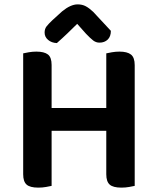

<svg xmlns="http://www.w3.org/2000/svg" viewBox="-20 -851 699 878"><path d="M216 -1Q207 1 190.5 4Q174 7 155 7Q117 7 101.5 -7Q86 -21 86 -54V-607Q94 -609 111.5 -612Q129 -615 146 -615Q182 -615 199 -602Q216 -589 216 -554V-357H466V-607Q474 -609 491.5 -612Q509 -615 526 -615Q562 -615 579 -601.5Q596 -588 596 -553V-1Q587 1 570.5 4Q554 7 535 7Q497 7 481.5 -7Q466 -21 466 -54V-253H216ZM333 -742Q313 -722 289 -699Q265 -676 240 -654Q216 -655 200 -668.5Q184 -682 184 -702Q184 -719 193 -730.5Q202 -742 220 -759L264 -799Q303 -831 335 -831Q356 -831 372 -822.5Q388 -814 406 -797L487 -710Q487 -684 472.5 -670Q458 -656 435 -656Q419 -656 406 -666Q393 -676 373 -697Z"/></svg>

Font: Baloo 2 SemiBold
Style: Regular
Weight: 600
Designer: Sarang Kulkarni and Ek Type
Foundry: Ek Type
Version: Version 1.640;hotconv 1.0.111;makeotfexe 2.5.65597; ttfautoh